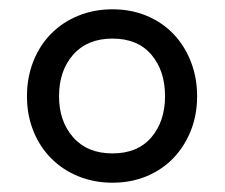

<svg xmlns="http://www.w3.org/2000/svg" viewBox="-20 -767 483 413"><path d="M222 -374Q182 -374 148 -388Q114 -402 89.5 -427Q65 -452 51.5 -486Q38 -520 38 -560Q38 -600 51.5 -634.5Q65 -669 89.5 -694Q114 -719 148 -733Q182 -747 222 -747Q262 -747 295.5 -733Q329 -719 353 -694Q377 -669 390.5 -634.5Q404 -600 404 -560Q404 -520 390.5 -486Q377 -452 353 -427Q329 -402 295.5 -388Q262 -374 222 -374ZM222 -437Q276 -437 305.5 -471.5Q335 -506 335 -560Q335 -615 305.5 -649.5Q276 -684 222 -684Q168 -684 137.5 -649.5Q107 -615 107 -560Q107 -506 137.5 -471.5Q168 -437 222 -437Z"/></svg>

Font: Encode Sans Narrow
Style: Medium
Weight: 500
Designer: Pablo Impallari, Andres Torresi
Foundry: Pablo Impallari, Andres Torresi
Version: Version 1.000; ttfautohint (v1.00) -l 8 -r 50 -G 200 -x 14 -